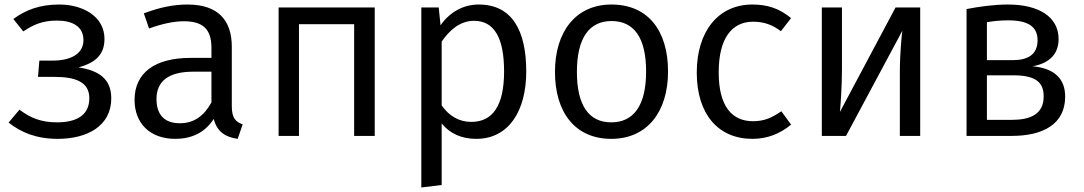

<svg xmlns="http://www.w3.org/2000/svg" viewBox="-20 -601 4794 849"><path d="M242 -581C157 -581 95 -558 39 -517L83 -462C126 -491 167 -510 232 -510C297 -510 349 -486 349 -424C349 -360 289 -333 212 -333H154L148 -261H221C309 -261 375 -241 375 -167C375 -85 309 -60 232 -60C161 -60 114 -80 66 -116L18 -59C72 -16 140 13 235 13C366 13 472 -44 472 -166C472 -251 419 -289 327 -303C406 -324 442 -363 442 -429C442 -528 347 -581 242 -581Z M1005 -131V-394C1005 -512 944 -581 809 -581C746 -581 685 -568 616 -542L639 -475C697 -496 749 -507 793 -507C875 -507 915 -474 915 -390V-345H822C666 -345 575 -280 575 -159C575 -57 642 13 755 13C826 13 886 -14 925 -75C940 -18 976 5 1031 13L1053 -51C1023 -62 1005 -78 1005 -131ZM775 -56C707 -56 672 -94 672 -163C672 -244 728 -284 834 -284H915V-148C881 -87 837 -56 775 -56Z M1546 0H1637V-568H1212V0H1302V-494H1546Z M2097 -581C2029 -581 1969 -548 1928 -489L1920 -568H1843V228L1933 217V-55C1970 -10 2021 13 2086 13C2230 13 2307 -111 2307 -285C2307 -465 2245 -581 2097 -581ZM2064 -62C2009 -62 1965 -89 1933 -135V-417C1966 -465 2012 -509 2076 -509C2164 -509 2209 -436 2209 -285C2209 -133 2158 -62 2064 -62Z M2684 -581C2526 -581 2434 -461 2434 -283C2434 -103 2524 13 2683 13C2842 13 2934 -107 2934 -285C2934 -467 2844 -581 2684 -581ZM2684 -508C2783 -508 2837 -435 2837 -285C2837 -133 2781 -60 2683 -60C2585 -60 2531 -133 2531 -283C2531 -435 2587 -508 2684 -508Z M3307 -581C3155 -581 3061 -461 3061 -280C3061 -96 3156 13 3307 13C3372 13 3429 -9 3478 -50L3435 -109C3393 -80 3359 -65 3310 -65C3217 -65 3158 -130 3158 -281C3158 -433 3217 -505 3310 -505C3359 -505 3396 -491 3433 -463L3478 -521C3426 -564 3373 -581 3307 -581Z M4049 -568H3940L3694 -106C3696 -125 3703 -212 3703 -294V-568H3614V0H3721L3970 -465C3968 -449 3959 -372 3959 -279V0H4049Z M4546 -308C4621 -321 4661 -363 4661 -428C4661 -527 4573 -581 4437 -581C4376 -581 4311 -572 4254 -561V0H4453C4591 0 4690 -51 4690 -174C4690 -254 4641 -299 4546 -308ZM4438 -511C4525 -511 4568 -484 4568 -423C4568 -359 4524 -335 4458 -335H4344V-503C4375 -508 4403 -511 4438 -511ZM4453 -71H4344V-268H4460C4557 -268 4595 -239 4595 -175C4595 -93 4532 -71 4453 -71Z"/></svg>

Font: Glow Sans SC Normal Book
Style: Regular
Weight: 500
Designer: Ryoko NISHIZUKA (kana, bopomofo & ideographs); Paul D. Hunt (Latin, Greek & Cyrillic); Sandoll Communications, Soo-young
Version: Version 0.93